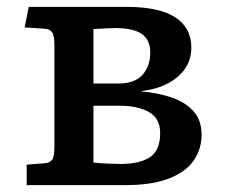

<svg xmlns="http://www.w3.org/2000/svg" viewBox="-20 -541 658 561"><path d="M58 0V-60L111 -64Q128 -66 133.5 -76Q139 -86 139 -112V-409Q139 -435 133 -445.5Q127 -456 111 -457L52 -461L64 -521H348Q445 -521 492 -490.5Q539 -460 539 -402Q539 -350 498.5 -316Q458 -282 393 -275V-274Q439 -270 479 -257Q519 -244 544 -217.5Q569 -191 569 -147Q569 -107 547 -73.5Q525 -40 475 -20Q425 0 343 0ZM253 -297H326Q374 -297 396.5 -322.5Q419 -348 419 -387Q419 -425 394 -442Q369 -459 317 -459Q305 -459 286.5 -458Q268 -457 253 -456ZM333 -62Q389 -62 418.5 -82Q448 -102 448 -152Q448 -195 415.5 -213.5Q383 -232 331 -232H253V-66Q271 -64 294.5 -63Q318 -62 333 -62Z"/></svg>

Font: Literata 7pt Medium
Style: Regular
Weight: 500
Designer: Latin by Veronika Burian and Jose Scaglione. Greek by Irene Vlachou. Cyrillic by Vera Evstafieva.
Foundry: TypeTogether
Version: Version 3.002